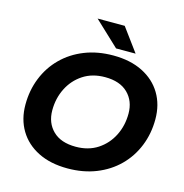

<svg xmlns="http://www.w3.org/2000/svg" viewBox="-128 -1019 1101 1149"><g transform="rotate(15 422.0 -444.5)"><path d="M392 12Q286 12 209.5 -26.5Q133 -65 92 -133.5Q51 -202 51 -292Q51 -381 82 -458Q113 -535 170.5 -592Q228 -649 307.5 -680.5Q387 -712 484 -712Q590 -712 666.5 -673.5Q743 -635 784 -566.5Q825 -498 825 -408Q825 -319 794 -242Q763 -165 705.5 -108Q648 -51 568.5 -19.5Q489 12 392 12ZM406 -126Q485 -126 542 -163.5Q599 -201 630 -263Q661 -325 661 -399Q661 -477 611.5 -525.5Q562 -574 470 -574Q391 -574 334 -536.5Q277 -499 246 -437Q215 -375 215 -301Q215 -223 264.5 -174.5Q314 -126 406 -126ZM488 -757 335 -901H503L609 -757Z"/></g></svg>

Font: Montserrat
Style: Bold Italic
Weight: 700
Italic angle: -11.3°
Designer: Julieta Ulanovsky
Foundry: Julieta Ulanovsky
Version: Version 9.000; ttfautohint (v1.8.4.7-5d5b)